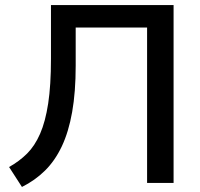

<svg xmlns="http://www.w3.org/2000/svg" viewBox="-20 -725 794 761"><path d="M67 16 16 -63Q57 -86 87.5 -116.5Q118 -147 139 -195Q160 -243 171 -315Q182 -387 182 -492V-705H668V0H563V-616H280V-465Q280 -360 266 -281Q252 -202 225 -145Q198 -88 158.5 -49Q119 -10 67 16Z"/></svg>

Font: Nunito Sans 11pt SemiBold
Style: Regular
Weight: 600
Version: Version 3.101;gftools[0.9.27]